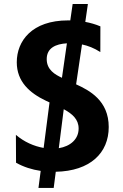

<svg xmlns="http://www.w3.org/2000/svg" viewBox="-20 -838 606 949"><path d="M517.4 -210.2C517.4 -340.9 422.6 -391 356.2 -421.2L385.3 -618.3C414.8 -612.2 445.3 -600.5 475.9 -580.6L476.2 -707.7C452.1 -718 426.5 -725.1 401.6 -729.8L414.4 -818.2H339.1L327.4 -737.2H316.4C137.8 -737.2 62.9 -635.7 62.9 -530.2C62.9 -434.3 126.8 -378.2 206.7 -340.2L224.8 -331.7L195.7 -106.9C148.1 -115.1 99.4 -136.4 58.6 -171.5L59.3 -33.7C97.3 -12.4 138.1 0.4 181.1 6.7L170.1 90.9H245.4L255.7 11C426.1 7.5 517.4 -82 517.4 -210.2ZM310.7 -623.9 286.2 -453.5C252.5 -469.1 210.9 -492.5 210.9 -545.8C210.9 -600.9 255.3 -620.7 310.7 -623.9ZM270.6 -105.5 295.1 -298.3C337.7 -275.2 368.6 -248.2 368.6 -202.8C368.6 -150.6 328.8 -115.1 270.6 -105.5Z"/></svg>

Font: TID UI Semi Bold
Style: Regular
Weight: 600
Designer: The TID Project Authors
Foundry: Bakken & Bæck
Version: Version 1.001;hotconv 1.0.109;makeotfexe 2.5.65596